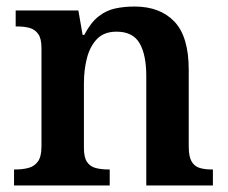

<svg xmlns="http://www.w3.org/2000/svg" viewBox="-20 -568 699 588"><path d="M23 0V-49H27Q50 -49 68 -54Q86 -59 96.5 -74Q107 -89 107 -119V-421Q107 -450 97 -464Q87 -478 70.5 -482.5Q54 -487 32 -487H28V-536H220L233 -461H238Q258 -499 281.5 -517.5Q305 -536 332.5 -542Q360 -548 392 -548Q470 -548 514 -502Q558 -456 558 -354V-120Q558 -89 566.5 -74Q575 -59 590.5 -54Q606 -49 628 -49H632V0H428V-335Q428 -400 407.5 -435.5Q387 -471 337 -471Q299 -471 277.5 -449Q256 -427 246.5 -391Q237 -355 237 -313V-115Q237 -86 246.5 -72Q256 -58 273 -53.5Q290 -49 312 -49H316V0Z"/></svg>

Font: Noto Serif Bengali SemiBold
Style: Regular
Weight: 600
Version: Version 2.003